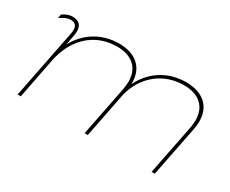

<svg xmlns="http://www.w3.org/2000/svg" viewBox="-84 -781 1254 1045"><g transform="rotate(30 543.0 -258.5)"><path d="M1009 -366Q1009 -342 1003 -313L941 0H921L983 -313Q988 -341 988 -362Q988 -426 949 -461.5Q910 -497 837 -497Q740 -495 671.5 -439.5Q603 -384 577 -289L520 0H500L562 -313Q567 -341 567 -362Q567 -426 528 -461.5Q489 -497 416 -497Q311 -495 240 -429Q169 -363 147 -246L99 0H79L164 -430Q167 -445 167 -456Q167 -497 126 -497Q99 -497 61 -470L66 -495Q98 -517 126 -517Q187 -517 187 -460Q187 -447 184 -430L172 -368Q210 -438 273 -476.5Q336 -515 416 -517Q500 -517 544.5 -475.5Q589 -434 587 -359Q625 -434 689 -474.5Q753 -515 837 -517Q920 -517 964.5 -477.5Q1009 -438 1009 -366Z"/></g></svg>

Font: TypoPRO Montserrat Alternates
Style: Italic
Weight: 250
Italic angle: -11.3°
Designer: Julieta Ulanovsky
Foundry: Julieta Ulanovsky
Version: Version 6.001